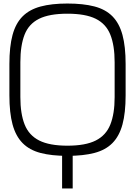

<svg xmlns="http://www.w3.org/2000/svg" viewBox="-20 -873 766 1089"><path d="M362.3 11Q272.5 11 209.8 -5.5Q147 -22 108.1 -61.5Q69.2 -101 51.2 -167Q33.3 -233 33.3 -332V-510Q33.3 -609 51.2 -675Q69.2 -741 108.1 -780Q147 -819 209.8 -836Q272.5 -853 362.3 -853Q452.2 -853 515.4 -836.5Q578.7 -820 617.7 -780.5Q656.7 -741 674.6 -675Q692.5 -609 692.5 -510V-332Q692.5 -233 674.6 -167Q656.7 -101 617.7 -61.5Q578.7 -22 515.4 -5.5Q452.2 11 362.3 11ZM332.2 196V-28H392.3V196ZM362.3 -46.7Q465 -46.7 523.2 -76.1Q581.5 -105.5 605.8 -166.6Q630.2 -227.7 630.2 -322V-520Q630.2 -615.3 605.8 -676.4Q581.5 -737.5 523.2 -766.4Q465 -795.3 362.3 -795.3Q259.8 -795.3 201.6 -766.4Q143.3 -737.5 119.4 -676.4Q95.5 -615.3 95.5 -520V-322Q95.5 -227.7 119.8 -166.6Q144.2 -105.5 202.4 -76.1Q260.7 -46.7 362.3 -46.7Z"/></svg>

Font: Matangi Light
Style: Regular
Weight: 300
Designer: Prashant Pant
Foundry: The Graphic Ant
Version: Version 3.002